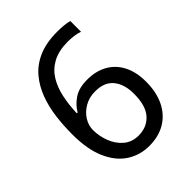

<svg xmlns="http://www.w3.org/2000/svg" viewBox="-207 -840 965 965"><g transform="rotate(-45 275.5 -357.0)"><path d="M288 10Q223 10 170 -24Q117 -58 86 -128Q55 -198 55 -305Q55 -367 62.5 -427Q70 -487 90 -540.5Q110 -594 145 -635.5Q180 -677 234.5 -700.5Q289 -724 367 -724Q386 -724 410.5 -722Q435 -720 451 -715V-639Q434 -645 412.5 -648Q391 -651 370 -651Q304 -651 261.5 -628Q219 -605 194.5 -565.5Q170 -526 159 -474Q148 -422 146 -364H152Q172 -399 208 -423Q244 -447 302 -447Q364 -447 409.5 -421.5Q455 -396 480 -347.5Q505 -299 505 -230Q505 -156 478.5 -102Q452 -48 403.5 -19Q355 10 288 10ZM287 -65Q346 -65 382.5 -105Q419 -145 419 -230Q419 -298 387 -337.5Q355 -377 290 -377Q246 -377 213 -357.5Q180 -338 162 -308.5Q144 -279 144 -247Q144 -204 160 -162Q176 -120 208 -92.5Q240 -65 287 -65Z"/></g></svg>

Font: hexukannada05
Style: Book
Weight: 400
Designer: Jelle Bosma - Monotype Design Team
Foundry: Monotype Imaging Inc.
Version: Version 2.003